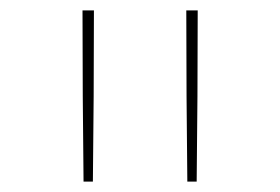

<svg xmlns="http://www.w3.org/2000/svg" viewBox="-20 -792 540 370"><path d="M141 -442Q140 -524 139.5 -606.5Q139 -689 139 -772H161Q161 -689 160.5 -606.5Q160 -524 159 -442ZM341 -442Q340 -524 339.5 -606.5Q339 -689 339 -772H361Q361 -689 360.5 -606.5Q360 -524 359 -442Z"/></svg>

Font: Iosevka Term Curly Thin
Style: Regular
Weight: 100
Designer: Belleve Invis
Foundry: Belleve Invis
Version: Version 32.3.0